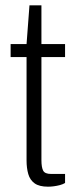

<svg xmlns="http://www.w3.org/2000/svg" viewBox="-20 -692 287 723"><path d="M161 11Q128 11 110.5 -1.5Q93 -14 86.5 -36.5Q80 -59 80 -88V-477H20V-526H80L91 -672H136V-526H225V-477H136V-89Q136 -62 142.5 -49.5Q149 -37 172 -37H225V-3Q217 2 205.5 5Q194 8 182.5 9.5Q171 11 161 11Z"/></svg>

Font: Archivo SemiCondensed ExtraLight
Style: Regular
Weight: 250
Width: 4
Designer: Hector Gatti
Foundry: Omnibus-Type
Version: Version 2.001